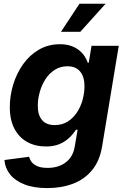

<svg xmlns="http://www.w3.org/2000/svg" viewBox="-20 -777 660 1012"><path d="M229.5 214.4Q157.7 214.4 108.4 194.8Q59.1 175.3 32.7 141.8Q6.3 108.4 3.4 66.4L133.8 49.3Q137.2 65.4 148.2 78.6Q159.2 91.8 179.2 99.9Q199.2 107.9 231 107.9Q288.6 107.9 326.9 78.6Q365.2 49.3 374 -4.9L389.2 -93.8L379.9 -92.8Q364.3 -68.4 342.3 -48.3Q320.3 -28.3 291 -16.6Q261.7 -4.9 222.7 -4.9Q166 -4.9 123 -28.8Q80.1 -52.7 55.9 -98.9Q31.7 -145 31.7 -211.9Q31.7 -272.9 49.8 -332Q67.9 -391.1 102.1 -439Q136.2 -486.8 185.3 -515.4Q234.4 -543.9 295.9 -543.9Q328.6 -543.9 353.5 -535.4Q378.4 -526.9 396.2 -512.7Q414.1 -498.5 425.5 -481.2Q437 -463.9 442.9 -445.8L447.8 -446.8L462.4 -535.6H606L518.1 -4.9Q505.4 71.3 465.3 119.9Q425.3 168.5 364.5 191.4Q303.7 214.4 229.5 214.4ZM268.1 -117.7Q307.1 -117.7 336.4 -136Q365.7 -154.3 385.5 -184.3Q405.3 -214.4 415.3 -250.5Q425.3 -286.6 425.3 -322.8Q425.3 -371.6 402.6 -399.7Q379.9 -427.7 335.4 -427.7Q297.9 -427.7 268.6 -408.9Q239.3 -390.1 219.5 -359.4Q199.7 -328.6 189.5 -291.7Q179.2 -254.9 179.2 -218.8Q179.2 -170.4 201.9 -144Q224.6 -117.7 268.1 -117.7ZM301.3 -609.4 398.9 -757.3H536.6L403.3 -609.4Z"/></svg>

Font: Inter 20pt
Style: Bold Italic
Weight: 700
Italic angle: -9.3988°
Version: Version 4.001;git-66647c0bb